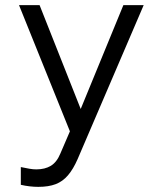

<svg xmlns="http://www.w3.org/2000/svg" viewBox="-20 -508 640 747"><path d="M129 219Q113 219 95.5 217Q78 215 61 211V142Q80 146 94.5 148.5Q109 151 121 151Q155 151 178 137Q201 123 215 89L252 3L54 -488H134L294 -84L460 -488H539L282 111Q265 150 244.5 174Q224 198 196.5 208.5Q169 219 129 219Z"/></svg>

Font: Red Hat Mono VF Light
Style: Regular
Weight: 300
Monospace: yes
Designer: Pentagram, MCKL
Foundry: Pentagram, MCKL
Version: Version 1.023